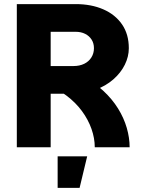

<svg xmlns="http://www.w3.org/2000/svg" viewBox="-20 -718 690 936"><path d="M181 -261V-396H338Q368 -396 390.5 -407Q413 -418 425.5 -438Q438 -458 438 -483Q438 -507 426.5 -525Q415 -543 395 -553Q375 -563 349 -563H181V-698H349Q425 -698 483.5 -672.5Q542 -647 575 -599Q608 -551 608 -483Q608 -442 588.5 -402.5Q569 -363 532.5 -331Q496 -299 444.5 -280Q393 -261 328 -261ZM62 0V-698H227V0ZM442 0Q442 -44 426 -89.5Q410 -135 379.5 -176.5Q349 -218 304 -252Q259 -286 200 -307L383 -344Q441 -315 484 -275Q527 -235 555.5 -189Q584 -143 598 -94.5Q612 -46 612 0ZM261 198V44H405L368 198Z"/></svg>

Font: Azeret Mono Thin
Style: Bold
Weight: 700
Version: Version 1.002